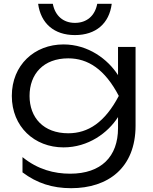

<svg xmlns="http://www.w3.org/2000/svg" viewBox="-20 -809 802 1007"><path d="M313 -36C443 -36 546 -112 599 -195V-137C599 12 511 102 348 102C264 102 178 80 98 15V95C174 152 255 178 353 178C546 178 691 72 691 -150V-563H599V-415C546 -498 443 -576 313 -576C161 -576 42 -468 42 -306C42 -144 161 -36 313 -36ZM338 -110C208 -110 135 -192 135 -306C135 -421 208 -503 338 -503C441 -503 530 -446 603 -306C530 -167 442 -110 338 -110ZM180 -789C194 -686 264 -625 373 -625C483 -625 553 -686 566 -789H490C478 -726 435 -689 373 -689C312 -689 269 -726 257 -789Z"/></svg>

Font: Bounded Light
Style: Regular
Weight: 300
Designer: Vlad Churkin
Version: Version 3.0